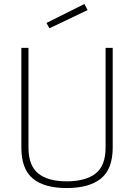

<svg xmlns="http://www.w3.org/2000/svg" viewBox="-20 -942 678 971"><path d="M124 -196Q124 -105 173 -65Q222 -25 317.5 -25Q413 -25 463.5 -64.5Q514 -104 514 -196V-700H550V-196Q550 -87 490.5 -39Q431 9 317.5 9Q204 9 146 -39Q88 -87 88 -196V-700H124ZM215 -826 407 -922 423 -891 230 -799Z"/></svg>

Font: Titillium Web ExtraLight
Style: Regular
Weight: 275
Version: Version 1.002;PS 57.000;hotconv 1.0.70;makeotf.lib2.5.55311